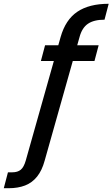

<svg xmlns="http://www.w3.org/2000/svg" viewBox="-149 -789 594 1014"><path d="M-129 205 -107 121H-84Q-56 121 -39.5 107.5Q-23 94 -13 59L171 -593Q197 -685 259.5 -727Q322 -769 425 -769L403 -685Q347 -685 315.5 -663.5Q284 -642 271 -593L87 59Q73 111 47 143.5Q21 176 -16.5 190.5Q-54 205 -103 205ZM67 -467 89 -550H372L350 -467Z"/></svg>

Font: DM Sans 11pt Medium
Style: Italic
Weight: 500
Italic angle: -10°
Version: Version 4.004;gftools[0.9.30]